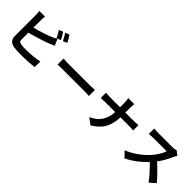

<svg xmlns="http://www.w3.org/2000/svg" viewBox="237 -2161 3526 3526"><g transform="rotate(45 2000.0 -397.5)"><path d="M818 -669 737 -635Q694 -724 659 -774L738 -806Q775 -753 818 -669ZM299 -343V-158Q299 -127 313.5 -114.5Q328 -102 364 -95Q409 -89 480 -89Q564 -89 667 -98.5Q770 -108 828 -124V22Q687 43 472 43Q372 43 304 32Q167 7 167 -118V-663Q167 -717 159 -767H307Q299 -717 299 -663V-474Q504 -526 649 -586Q708 -611 758 -640L812 -514Q799 -509 774 -498.5Q749 -488 729.5 -480Q710 -472 695 -466Q520 -399 299 -343ZM777 -819 856 -851Q901 -790 937 -715L858 -681Q814 -768 777 -819Z M1092 -306V-463Q1164 -457 1253 -457H1790Q1829 -457 1907 -463V-306Q1900 -306 1877 -307.5Q1854 -309 1831.5 -310Q1809 -311 1790 -311H1253Q1154 -311 1092 -306Z M2596 -564H2821Q2867 -564 2930 -570V-434Q2846 -438 2820 -438H2595Q2590 -275 2526.5 -155.5Q2463 -36 2310 56L2186 -36Q2325 -99 2388 -200.5Q2451 -302 2457 -438H2202Q2164 -438 2087 -433V-571Q2157 -564 2198 -564H2458V-672Q2458 -743 2445 -789H2604Q2596 -746 2596 -671Z M3752 -739 3834 -678Q3815 -652 3799 -616Q3732 -461 3642 -341Q3712 -280 3792.5 -197Q3873 -114 3921 -55L3807 44Q3713 -86 3555 -239Q3379 -53 3179 42L3076 -66Q3190 -108 3299.5 -187.5Q3409 -267 3486 -353Q3536 -410 3577.5 -477.5Q3619 -545 3635 -598H3296Q3277 -598 3253 -596.5Q3229 -595 3206.5 -593Q3184 -591 3178 -591V-733Q3225 -726 3296 -726H3649Q3715 -726 3752 -739Z"/></g></svg>

Font: Noto Sans Korean Bold
Style: Bold
Weight: 700
Designer: Ryoko NISHIZUKA  (kana & ideographs); Paul D. Hunt (Latin, Greek & Cyrillic); Wenlong ZHANG  (bopomofo); Sandoll Communi
Foundry: Adobe Systems Incorporated
Version: Version 1.000;PS 1;hotconv 1.0.78;makeotf.lib2.5.61930